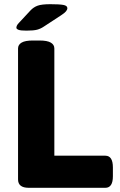

<svg xmlns="http://www.w3.org/2000/svg" viewBox="-20 -895 572 915"><path d="M117 0Q66 0 66 -40V-664Q66 -682 83 -692Q100 -702 137 -702H168Q205 -702 222 -692Q239 -682 239 -664V-153H482Q518 -153 518 -97V-55Q518 0 482 0ZM106 -749Q78 -749 68 -753Q58 -757 58 -763Q58 -767 60.5 -773Q63 -779 72 -788L125 -845Q140 -861 159.5 -868Q179 -875 220 -875Q263 -875 282 -871.5Q301 -868 301 -856Q301 -849 294.5 -841Q288 -833 271 -822L190 -769Q174 -758 157 -753.5Q140 -749 106 -749Z"/></svg>

Font: Asap Semi Expanded ExtraBold
Style: Regular
Weight: 800
Width: 6
Designer: Pablo Cosgaya
Foundry: Omnibus-Type
Version: Version 3.001; ttfautohint (v1.8.4.7-5d5b)